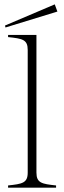

<svg xmlns="http://www.w3.org/2000/svg" viewBox="-20 -860 294 880"><path d="M17 -10V0H237V-10C172 -17 147 -21 147 -69V-700H17V-690C83 -683 107 -679 107 -631V-69C107 -21 82 -17 17 -10ZM243 -807 231 -840 3 -743 5 -734Z"/></svg>

Font: Sprat Condensed Thin
Style: Regular
Weight: 100
Width: 3
Designer: Ethan Nakache
Foundry: Collletttivo
Version: Version 2.000;Glyphs 3.2 (3217)